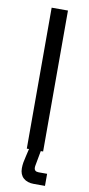

<svg xmlns="http://www.w3.org/2000/svg" viewBox="-96 -738 436 939"><g transform="rotate(10 121.5 -268.0)"><path d="M81 0V-700H162V0ZM144.2 164Q111.8 164 92.8 146.9Q73.8 129.8 73.8 98.8Q73.8 84.5 76.2 69.8Q78.8 55 82.8 39L95 -13.2H152.8L139.8 57.5Q138.8 66 137.2 71.6Q135.8 77.2 135.8 84.2Q135.8 104 158 104H200.2V164Z"/></g></svg>

Font: Space 7353
Style: Regular
Weight: 400
Designer: Christine Claussen + Ruben Lyon  (Space 7353)
Version: Version 1.000;FEAKit 1.0